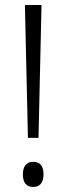

<svg xmlns="http://www.w3.org/2000/svg" viewBox="-20 -734 264 763"><path d="M133 -186 145 -714H79L91 -186ZM71 -41C71 -9 84 9 112 9C138 9 153 -8 153 -41C153 -75 139 -91 112 -91C84 -91 71 -72 71 -41Z"/></svg>

Font: Noto Sans Thai Looped Condensed Light
Style: Regular
Weight: 300
Width: 3
Designer: Sasikarn Vongin, Ben Mitchell
Foundry: The Fontpad Ltd
Version: Version 1.001